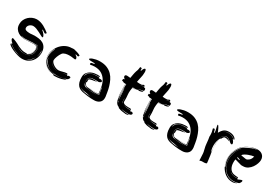

<svg xmlns="http://www.w3.org/2000/svg" viewBox="58 -1925 4431 3089"><g transform="rotate(30 2273.5 -381.0)"><path d="M133 -161Q149 -156 171.5 -143Q194 -130 222 -116Q250 -102 283.5 -91Q317 -80 355 -80H366Q372 -80 380 -82L391 -74Q430 -86 455 -119.5Q480 -153 480 -210Q480 -251 460.5 -266.5Q441 -282 389 -282Q357 -282 322.5 -277.5Q288 -273 250 -273Q233 -273 215 -274.5Q197 -276 178 -281V-275Q218 -265 257 -265Q295 -265 329.5 -269.5Q364 -274 396 -274Q423 -274 438.5 -268.5Q454 -263 462 -254Q470 -245 472.5 -232.5Q475 -220 475 -205Q475 -158 450 -125Q426 -94 393 -86Q430 -99 451 -131Q473 -165 473 -207Q473 -237 457.5 -253Q442 -269 404 -269Q373 -269 334 -265Q295 -261 251 -261Q224 -261 188.5 -268Q153 -275 121 -294Q89 -313 67 -346.5Q45 -380 45 -434Q45 -477 62.5 -513.5Q80 -550 109 -577.5Q138 -605 175.5 -621Q213 -637 253 -638Q291 -638 325.5 -627.5Q360 -617 391 -600.5Q422 -584 450 -564Q478 -544 502 -524L482 -504Q475 -504 461 -512.5Q447 -521 418 -542L412 -533Q448 -504 464.5 -479Q481 -454 481 -440Q479 -432 471 -432Q463 -432 439 -445Q415 -458 384.5 -474Q354 -490 320 -503Q286 -516 258 -516Q242 -516 226 -510Q210 -504 197 -493.5Q184 -483 175.5 -468Q167 -453 167 -435Q167 -406 194 -396Q221 -386 265 -386Q274 -386 284.5 -386.5Q295 -387 304 -389Q327 -389 334.5 -390.5Q342 -392 349 -392Q392 -392 435 -386Q478 -380 512 -360Q546 -340 567 -303Q588 -266 588 -204Q588 -161 573.5 -118.5Q559 -76 530 -42.5Q501 -9 458 11.5Q415 32 357 32Q322 32 274.5 18.5Q227 5 184.5 -13.5Q142 -32 112.5 -52Q83 -72 83 -86Q83 -90 88 -92Q149 -47 212 -18Q274 9 339 12Q307 10 275 1Q242 -9 209.5 -23.5Q177 -38 147.5 -56.5Q118 -75 91 -94L106 -107Q103 -108 95 -114Q87 -120 79.5 -129Q72 -138 66 -148Q60 -158 60 -167Q60 -177 64 -180Q68 -183 73 -183Q78 -183 94 -176Q110 -169 133 -161ZM354 -59Q319 -59 276.5 -73.5Q234 -88 196 -111Q227 -90 265 -73.5Q303 -57 353 -57Q420 -57 459.5 -98Q499 -139 499 -208V-218Q494 -250 477.5 -270.5Q461 -291 427 -293Q448 -289 461.5 -280Q475 -271 482.5 -258.5Q490 -246 493 -231Q496 -216 496 -200Q492 -134 454 -96.5Q416 -59 354 -59ZM481 -20Q506 -36 521 -59Q536 -82 547 -107Q526 -65 489.5 -33Q453 -1 403 7Q422 4 442.5 -1.5Q463 -7 481 -20ZM576 -208Q576 -219 572 -229Q569 -237 567 -246L568 -233Q569 -225 569 -211Q569 -184 563 -159Q557 -134 548 -110Q557 -132 565.5 -156.5Q574 -181 576 -208ZM567 -249Q567 -248 567 -246Q567 -248 567 -249ZM392 -85Q391 -85 390 -85Q391 -85 392 -85Z M1168 -53Q1124 -35 1077.5 -25Q1031 -15 983 -15Q939 -15 897 -25Q855 -35 820 -57Q785 -79 758.5 -114.5Q732 -150 718 -200Q721 -156 742 -124.5Q763 -93 794.5 -70.5Q826 -48 864 -34Q902 -20 937 -11Q942 -10 951 -10Q1010 -10 1058 -20Q1106 -30 1156 -41Q1140 -28 1117.5 -18.5Q1095 -9 1068.5 -2.5Q1042 4 1013 7.5Q984 11 955 11H944Q939 11 934 10L927 -3Q891 -7 852 -21Q813 -35 780.5 -60.5Q748 -86 726.5 -123Q705 -160 705 -209Q705 -250 716 -289Q727 -328 745 -365Q744 -364 742 -364Q739 -364 739 -368Q721 -332 708.5 -293.5Q696 -255 696 -210Q696 -162 718 -125Q740 -88 770.5 -62.5Q801 -37 833 -21Q862 -7 881 -1Q850 -10 818 -27Q784 -45 756.5 -72.5Q729 -100 711 -136.5Q693 -173 693 -217Q693 -280 716 -335Q739 -390 777 -430.5Q815 -471 864.5 -494.5Q914 -518 967 -518Q976 -520 989.5 -520.5Q1003 -521 1012 -521Q1044 -514 1076.5 -504Q1109 -494 1141 -476Q1137 -474 1135.5 -470.5Q1134 -467 1133 -462.5Q1132 -458 1129.5 -455Q1127 -452 1121 -452Q1116 -452 1106 -455Q1096 -458 1078 -464Q1075 -461 1075 -455Q1099 -443 1108 -427.5Q1117 -412 1117 -398Q1117 -391 1102 -386Q1089 -386 1061.5 -391Q1034 -396 1000 -396Q985 -396 967 -394.5Q949 -393 931 -388.5Q913 -384 897 -375.5Q881 -367 871 -353Q859 -337 849 -317Q839 -297 831 -276.5Q823 -256 818.5 -237Q814 -218 814 -203Q814 -189 827 -171.5Q840 -154 860.5 -138.5Q881 -123 907.5 -112Q934 -101 961 -101Q974 -101 992.5 -105Q1011 -109 1030.5 -114.5Q1050 -120 1069 -124Q1088 -128 1101 -128Q1113 -128 1116.5 -125.5Q1120 -123 1120 -116Q1097 -108 1072 -100Q1056 -95 1041 -90L1072 -98Q1096 -105 1120 -113Q1120 -108 1120.5 -104Q1121 -100 1126 -95L1136 -99Q1144 -102 1153 -107Q1173 -107 1180.5 -103Q1188 -99 1188 -91Q1188 -86 1186.5 -82.5Q1185 -79 1182.5 -75.5Q1180 -72 1176 -67Q1172 -62 1168 -53ZM805 -173Q813 -155 829 -138.5Q845 -122 865.5 -109.5Q886 -97 909 -89Q931 -81 953 -80Q933 -82 911 -90Q888 -98 867.5 -110.5Q847 -123 830.5 -139Q814 -155 805 -173ZM1035 -89Q1038 -90 1041 -90Q1038 -90 1035 -89ZM885 0Q883 0 881 -1Q883 0 885 0Z M1619 -262Q1592 -262 1578.5 -263Q1565 -264 1554 -264Q1524 -264 1501 -261Q1478 -258 1462 -249Q1446 -240 1438 -223Q1430 -206 1430 -178Q1430 -137 1439.5 -117.5Q1449 -98 1466.5 -89.5Q1484 -81 1509 -79Q1534 -77 1565 -70Q1583 -68 1601 -67.5Q1619 -67 1637 -67H1709Q1659 -70 1609.5 -70.5Q1560 -71 1520.5 -79Q1481 -87 1456.5 -107Q1432 -127 1432 -168Q1432 -201 1440.5 -218.5Q1449 -236 1463.5 -244.5Q1478 -253 1498 -254.5Q1518 -256 1541 -256Q1569 -256 1598 -253Q1575 -246 1551.5 -242.5Q1528 -239 1508 -235.5Q1488 -232 1473.5 -226.5Q1459 -221 1454 -211V-166L1446 -162Q1450 -137 1453.5 -124.5Q1457 -112 1473 -105.5Q1489 -99 1524.5 -95Q1560 -91 1628 -82H1700Q1719 -82 1722.5 -83.5Q1726 -85 1727 -85L1718 -139Q1716 -159 1713 -175Q1710 -191 1705 -209Q1704 -206 1699 -206Q1704 -189 1707.5 -170Q1711 -151 1713.5 -134Q1716 -117 1717.5 -105Q1719 -93 1721 -91L1715 -89Q1713 -88 1709 -88H1703Q1696 -88 1687 -89.5Q1678 -91 1664 -91H1631Q1592 -91 1559 -95Q1528 -99 1505 -105Q1528 -100 1561 -97Q1596 -93 1626 -93Q1639 -93 1653.5 -93.5Q1668 -94 1685 -94H1718Q1715 -97 1711 -97H1709Q1705 -166 1691 -229Q1677 -292 1646 -339.5Q1615 -387 1565 -415.5Q1515 -444 1440 -444Q1419 -444 1398 -441Q1377 -438 1355 -433Q1357 -435 1357 -437Q1357 -442 1353 -446.5Q1349 -451 1349 -456Q1349 -462 1361.5 -467.5Q1374 -473 1415 -478Q1413 -480 1412.5 -484Q1412 -488 1412 -490Q1358 -490 1328 -492.5Q1298 -495 1298 -507Q1298 -512 1310.5 -521Q1323 -530 1346 -538.5Q1369 -547 1401.5 -553.5Q1434 -560 1474 -560Q1551 -560 1606 -536.5Q1661 -513 1698.5 -474.5Q1736 -436 1759.5 -387Q1783 -338 1797.5 -288.5Q1812 -239 1819 -192.5Q1826 -146 1832 -112Q1832 -106 1832.5 -100Q1833 -94 1833 -86Q1833 -57 1822.5 -35.5Q1812 -14 1793.5 0.5Q1775 15 1750.5 22.5Q1726 30 1698 30Q1676 30 1641 29Q1606 28 1574 23Q1553 18 1528 15.5Q1503 13 1477 7Q1451 1 1426.5 -10Q1402 -21 1382.5 -43.5Q1363 -66 1351.5 -102Q1340 -138 1340 -193Q1340 -245 1364 -276.5Q1388 -308 1421.5 -325.5Q1455 -343 1490 -348.5Q1525 -354 1547 -354Q1575 -354 1584 -350Q1593 -346 1593 -342Q1593 -339 1592 -337Q1567 -337 1528 -335Q1489 -333 1452.5 -322Q1416 -311 1390 -288.5Q1364 -266 1364 -225Q1373 -262 1394.5 -283.5Q1416 -305 1444 -315.5Q1472 -326 1501.5 -328.5Q1531 -331 1555 -331H1589Q1585 -327 1585 -323Q1585 -319 1589 -316H1628Q1644 -313 1651 -305.5Q1658 -298 1658 -292Q1658 -283 1649 -276Q1640 -269 1619 -262ZM1451 -20Q1479 -9 1508.5 -3Q1538 3 1567 5Q1596 8 1621 8Q1601 6 1581 1Q1560 -4 1544 -8Q1527 -12 1510.5 -13.5Q1494 -15 1476.5 -18Q1459 -21 1441 -27.5Q1423 -34 1405 -47Q1424 -30 1451 -20ZM1461 -125Q1460 -126 1467 -119Q1473 -113 1483 -110Q1478 -112 1468 -115Q1457 -119 1457 -127ZM1486 -110Q1485 -110 1483 -110Q1484 -110 1486 -110Z M2320 -500Q2311 -500 2295.5 -497Q2280 -494 2264.5 -490Q2249 -486 2236.5 -482Q2224 -478 2221 -476Q2247 -480 2269 -485.5Q2291 -491 2317 -491Q2312 -482 2304 -477Q2296 -472 2286.5 -469.5Q2277 -467 2266 -465.5Q2255 -464 2243 -461L2236 -470Q2217 -463 2207 -461.5Q2197 -460 2186 -460Q2174 -460 2161.5 -460.5Q2149 -461 2134 -461Q2134 -456 2133 -453Q2156 -453 2172 -453.5Q2188 -454 2211 -457Q2189 -453 2172.5 -451Q2156 -449 2133 -449Q2129 -426 2126 -404Q2123 -382 2123 -361Q2123 -349 2124 -333Q2125 -317 2126.5 -300.5Q2128 -284 2129 -269.5Q2130 -255 2130 -248V-188Q2135 -168 2159 -158Q2183 -148 2228 -148H2260Q2277 -148 2283.5 -144.5Q2290 -141 2290 -135Q2290 -130 2282 -129.5Q2274 -129 2266 -129Q2237 -129 2205 -133Q2175 -137 2146 -142Q2175 -135 2207 -129Q2240 -124 2271 -124H2280Q2284 -124 2289 -125Q2289 -120 2289.5 -116Q2290 -112 2292 -107L2300 -109Q2303 -110 2307 -110.5Q2311 -111 2313 -113Q2345 -110 2345 -91Q2345 -80 2339 -73Q2333 -66 2324 -62Q2315 -58 2304 -56.5Q2293 -55 2283 -55Q2248 -55 2214.5 -59.5Q2181 -64 2149 -69Q2177 -59 2220 -53Q2263 -47 2307 -47Q2296 -40 2281 -36Q2266 -32 2250 -32L2178 -41Q2164 -43 2156.5 -45Q2149 -47 2142 -49.5Q2135 -52 2126.5 -55Q2118 -58 2103 -62V-73Q2077 -80 2061 -97Q2045 -114 2036 -134Q2027 -154 2024 -174.5Q2021 -195 2021 -211Q2021 -228 2021.5 -242.5Q2022 -257 2022 -272Q2022 -283 2021.5 -300Q2021 -317 2020 -336Q2019 -355 2018.5 -375Q2018 -395 2018 -413Q2018 -424 2018.5 -434Q2019 -444 2020 -452H2010Q2009 -445 2009 -436V-418Q2009 -389 2010 -360.5Q2011 -332 2011.5 -308Q2012 -284 2013 -266.5Q2014 -249 2014 -241V-201V-193Q2011 -220 2008 -270Q2005 -328 2005 -398V-416Q2005 -427 2005.5 -437Q2006 -447 2008 -452L1974 -454Q1963 -461 1952 -465Q1941 -469 1932 -469V-489Q1932 -495 1933.5 -499.5Q1935 -504 1943 -504Q1945 -504 1953 -502V-514Q1942 -520 1935 -530.5Q1928 -541 1928 -552Q1928 -578 1965 -578Q1979 -578 1994 -576Q2009 -574 2025 -573Q2029 -595 2032 -612.5Q2035 -630 2038 -646.5Q2041 -663 2045 -679.5Q2049 -696 2055 -714Q2064 -734 2069 -757.5Q2074 -781 2076 -804L2097 -803Q2102 -803 2105.5 -800Q2109 -797 2109 -786Q2109 -777 2106 -762L2118 -759Q2126 -786 2137.5 -803Q2149 -820 2160 -820Q2177 -820 2181 -777V-759Q2181 -733 2177.5 -710.5Q2174 -688 2169 -666Q2164 -644 2159 -621Q2154 -598 2150 -571Q2172 -568 2193 -568Q2203 -568 2213 -568.5Q2223 -569 2233 -569Q2243 -569 2254 -577Q2265 -585 2274 -585Q2282 -585 2286 -580Q2290 -575 2290 -569Q2272 -564 2254.5 -558.5Q2237 -553 2221 -548Q2237 -550 2255 -555.5Q2273 -561 2293 -566Q2293 -561 2293.5 -557Q2294 -553 2296 -548Q2298 -548 2301 -549Q2307 -551 2308 -551Q2318 -546 2321 -538.5Q2324 -531 2324 -522Q2324 -515 2322 -509.5Q2320 -504 2320 -500ZM2055 -131Q2041 -158 2040 -184Q2039 -210 2037 -233L2028 -385L2025 -367Q2025 -300 2029.5 -245.5Q2034 -191 2043 -161Q2043 -152 2042.5 -149Q2042 -146 2042 -144Q2042 -142 2044.5 -139Q2047 -136 2055 -131ZM2112 -185Q2110 -193 2110 -202V-251Q2109 -241 2108 -231.5Q2107 -222 2107 -212Q2107 -186 2110 -172Q2113 -160 2122 -152Q2117 -158 2115 -165Q2114 -173 2112 -185ZM2015 -186 2014 -193ZM2124 -151Q2123 -152 2122 -152Q2123 -152 2124 -151Z M2797 -500Q2788 -500 2772.5 -497Q2757 -494 2741.5 -490Q2726 -486 2713.5 -482Q2701 -478 2698 -476Q2724 -480 2746 -485.5Q2768 -491 2794 -491Q2789 -482 2781 -477Q2773 -472 2763.5 -469.5Q2754 -467 2743 -465.5Q2732 -464 2720 -461L2713 -470Q2694 -463 2684 -461.5Q2674 -460 2663 -460Q2651 -460 2638.5 -460.5Q2626 -461 2611 -461Q2611 -456 2610 -453Q2633 -453 2649 -453.5Q2665 -454 2688 -457Q2666 -453 2649.5 -451Q2633 -449 2610 -449Q2606 -426 2603 -404Q2600 -382 2600 -361Q2600 -349 2601 -333Q2602 -317 2603.5 -300.5Q2605 -284 2606 -269.5Q2607 -255 2607 -248V-188Q2612 -168 2636 -158Q2660 -148 2705 -148H2737Q2754 -148 2760.5 -144.5Q2767 -141 2767 -135Q2767 -130 2759 -129.5Q2751 -129 2743 -129Q2714 -129 2682 -133Q2652 -137 2623 -142Q2652 -135 2684 -129Q2717 -124 2748 -124H2757Q2761 -124 2766 -125Q2766 -120 2766.5 -116Q2767 -112 2769 -107L2777 -109Q2780 -110 2784 -110.5Q2788 -111 2790 -113Q2822 -110 2822 -91Q2822 -80 2816 -73Q2810 -66 2801 -62Q2792 -58 2781 -56.5Q2770 -55 2760 -55Q2725 -55 2691.5 -59.5Q2658 -64 2626 -69Q2654 -59 2697 -53Q2740 -47 2784 -47Q2773 -40 2758 -36Q2743 -32 2727 -32L2655 -41Q2641 -43 2633.5 -45Q2626 -47 2619 -49.5Q2612 -52 2603.5 -55Q2595 -58 2580 -62V-73Q2554 -80 2538 -97Q2522 -114 2513 -134Q2504 -154 2501 -174.5Q2498 -195 2498 -211Q2498 -228 2498.5 -242.5Q2499 -257 2499 -272Q2499 -283 2498.5 -300Q2498 -317 2497 -336Q2496 -355 2495.5 -375Q2495 -395 2495 -413Q2495 -424 2495.5 -434Q2496 -444 2497 -452H2487Q2486 -445 2486 -436V-418Q2486 -389 2487 -360.5Q2488 -332 2488.5 -308Q2489 -284 2490 -266.5Q2491 -249 2491 -241V-201V-193Q2488 -220 2485 -270Q2482 -328 2482 -398V-416Q2482 -427 2482.5 -437Q2483 -447 2485 -452L2451 -454Q2440 -461 2429 -465Q2418 -469 2409 -469V-489Q2409 -495 2410.5 -499.5Q2412 -504 2420 -504Q2422 -504 2430 -502V-514Q2419 -520 2412 -530.5Q2405 -541 2405 -552Q2405 -578 2442 -578Q2456 -578 2471 -576Q2486 -574 2502 -573Q2506 -595 2509 -612.5Q2512 -630 2515 -646.5Q2518 -663 2522 -679.5Q2526 -696 2532 -714Q2541 -734 2546 -757.5Q2551 -781 2553 -804L2574 -803Q2579 -803 2582.5 -800Q2586 -797 2586 -786Q2586 -777 2583 -762L2595 -759Q2603 -786 2614.5 -803Q2626 -820 2637 -820Q2654 -820 2658 -777V-759Q2658 -733 2654.5 -710.5Q2651 -688 2646 -666Q2641 -644 2636 -621Q2631 -598 2627 -571Q2649 -568 2670 -568Q2680 -568 2690 -568.5Q2700 -569 2710 -569Q2720 -569 2731 -577Q2742 -585 2751 -585Q2759 -585 2763 -580Q2767 -575 2767 -569Q2749 -564 2731.5 -558.5Q2714 -553 2698 -548Q2714 -550 2732 -555.5Q2750 -561 2770 -566Q2770 -561 2770.5 -557Q2771 -553 2773 -548Q2775 -548 2778 -549Q2784 -551 2785 -551Q2795 -546 2798 -538.5Q2801 -531 2801 -522Q2801 -515 2799 -509.5Q2797 -504 2797 -500ZM2532 -131Q2518 -158 2517 -184Q2516 -210 2514 -233L2505 -385L2502 -367Q2502 -300 2506.5 -245.5Q2511 -191 2520 -161Q2520 -152 2519.5 -149Q2519 -146 2519 -144Q2519 -142 2521.5 -139Q2524 -136 2532 -131ZM2589 -185Q2587 -193 2587 -202V-251Q2586 -241 2585 -231.5Q2584 -222 2584 -212Q2584 -186 2587 -172Q2590 -160 2599 -152Q2594 -158 2592 -165Q2591 -173 2589 -185ZM2492 -186 2491 -193ZM2601 -151Q2600 -152 2599 -152Q2600 -152 2601 -151Z M3253 -262Q3226 -262 3212.5 -263Q3199 -264 3188 -264Q3158 -264 3135 -261Q3112 -258 3096 -249Q3080 -240 3072 -223Q3064 -206 3064 -178Q3064 -137 3073.5 -117.5Q3083 -98 3100.5 -89.5Q3118 -81 3143 -79Q3168 -77 3199 -70Q3217 -68 3235 -67.5Q3253 -67 3271 -67H3343Q3293 -70 3243.5 -70.5Q3194 -71 3154.5 -79Q3115 -87 3090.5 -107Q3066 -127 3066 -168Q3066 -201 3074.5 -218.5Q3083 -236 3097.5 -244.5Q3112 -253 3132 -254.5Q3152 -256 3175 -256Q3203 -256 3232 -253Q3209 -246 3185.5 -242.5Q3162 -239 3142 -235.5Q3122 -232 3107.5 -226.5Q3093 -221 3088 -211V-166L3080 -162Q3084 -137 3087.5 -124.5Q3091 -112 3107 -105.5Q3123 -99 3158.5 -95Q3194 -91 3262 -82H3334Q3353 -82 3356.5 -83.5Q3360 -85 3361 -85L3352 -139Q3350 -159 3347 -175Q3344 -191 3339 -209Q3338 -206 3333 -206Q3338 -189 3341.5 -170Q3345 -151 3347.5 -134Q3350 -117 3351.5 -105Q3353 -93 3355 -91L3349 -89Q3347 -88 3343 -88H3337Q3330 -88 3321 -89.5Q3312 -91 3298 -91H3265Q3226 -91 3193 -95Q3162 -99 3139 -105Q3162 -100 3195 -97Q3230 -93 3260 -93Q3273 -93 3287.5 -93.5Q3302 -94 3319 -94H3352Q3349 -97 3345 -97H3343Q3339 -166 3325 -229Q3311 -292 3280 -339.5Q3249 -387 3199 -415.5Q3149 -444 3074 -444Q3053 -444 3032 -441Q3011 -438 2989 -433Q2991 -435 2991 -437Q2991 -442 2987 -446.5Q2983 -451 2983 -456Q2983 -462 2995.5 -467.5Q3008 -473 3049 -478Q3047 -480 3046.5 -484Q3046 -488 3046 -490Q2992 -490 2962 -492.5Q2932 -495 2932 -507Q2932 -512 2944.5 -521Q2957 -530 2980 -538.5Q3003 -547 3035.5 -553.5Q3068 -560 3108 -560Q3185 -560 3240 -536.5Q3295 -513 3332.5 -474.5Q3370 -436 3393.5 -387Q3417 -338 3431.5 -288.5Q3446 -239 3453 -192.5Q3460 -146 3466 -112Q3466 -106 3466.5 -100Q3467 -94 3467 -86Q3467 -57 3456.5 -35.5Q3446 -14 3427.5 0.5Q3409 15 3384.5 22.5Q3360 30 3332 30Q3310 30 3275 29Q3240 28 3208 23Q3187 18 3162 15.5Q3137 13 3111 7Q3085 1 3060.5 -10Q3036 -21 3016.5 -43.5Q2997 -66 2985.5 -102Q2974 -138 2974 -193Q2974 -245 2998 -276.5Q3022 -308 3055.5 -325.5Q3089 -343 3124 -348.5Q3159 -354 3181 -354Q3209 -354 3218 -350Q3227 -346 3227 -342Q3227 -339 3226 -337Q3201 -337 3162 -335Q3123 -333 3086.5 -322Q3050 -311 3024 -288.5Q2998 -266 2998 -225Q3007 -262 3028.5 -283.5Q3050 -305 3078 -315.5Q3106 -326 3135.5 -328.5Q3165 -331 3189 -331H3223Q3219 -327 3219 -323Q3219 -319 3223 -316H3262Q3278 -313 3285 -305.5Q3292 -298 3292 -292Q3292 -283 3283 -276Q3274 -269 3253 -262ZM3085 -20Q3113 -9 3142.5 -3Q3172 3 3201 5Q3230 8 3255 8Q3235 6 3215 1Q3194 -4 3178 -8Q3161 -12 3144.5 -13.5Q3128 -15 3110.5 -18Q3093 -21 3075 -27.5Q3057 -34 3039 -47Q3058 -30 3085 -20ZM3095 -125Q3094 -126 3101 -119Q3107 -113 3117 -110Q3112 -112 3102 -115Q3091 -119 3091 -127ZM3120 -110Q3119 -110 3117 -110Q3118 -110 3120 -110Z M3755 11Q3745 13 3733 13H3704Q3678 13 3667.5 19Q3657 25 3655 25L3651 7V-11L3646 -105Q3644 -132 3635 -163Q3626 -194 3621 -226Q3618 -247 3616 -266L3612 -305Q3610 -325 3607.5 -346Q3605 -367 3600 -391Q3600 -397 3600.5 -403Q3601 -409 3601 -415Q3601 -446 3596 -476Q3591 -506 3582 -535Q3589 -538 3595 -540.5Q3601 -543 3606 -543Q3611 -543 3617 -531.5Q3623 -520 3630 -484Q3632 -484 3636 -485.5Q3640 -487 3642 -487Q3641 -504 3637 -523.5Q3633 -543 3629 -561Q3625 -579 3621.5 -593.5Q3618 -608 3618 -617Q3618 -619 3618.5 -622Q3619 -625 3623 -625Q3628 -625 3636 -614Q3644 -603 3653 -586Q3662 -569 3670.5 -549.5Q3679 -530 3686 -513Q3713 -564 3747.5 -590.5Q3782 -617 3838 -617Q3879 -617 3905 -607.5Q3931 -598 3945.5 -586.5Q3960 -575 3965 -565L3971 -555Q3971 -549 3965 -547Q3939 -572 3906 -585Q3873 -598 3838 -598Q3804 -598 3787 -589Q3771 -581 3753 -569Q3772 -581 3788 -588Q3805 -595 3837 -595Q3872 -595 3904 -581.5Q3936 -568 3959 -547Q3954 -545 3950.5 -542.5Q3947 -540 3947 -535Q3952 -535 3958 -528.5Q3964 -522 3969 -513Q3974 -504 3977.5 -494.5Q3981 -485 3981 -479Q3981 -462 3968 -462Q3958 -462 3944 -469Q3941 -470 3931.5 -480Q3922 -490 3908 -500.5Q3894 -511 3876 -520Q3858 -529 3836 -529Q3818 -529 3804.5 -521.5Q3791 -514 3780 -501.5Q3769 -489 3760 -473L3747 -449Q3762 -476 3780 -498Q3800 -524 3830 -524Q3856 -524 3878 -512.5Q3900 -501 3914 -484Q3897 -491 3874 -498Q3851 -505 3830 -505Q3819 -505 3811 -500Q3803 -495 3797.5 -487.5Q3792 -480 3787.5 -471Q3783 -462 3778 -454L3765 -452Q3748 -423 3737.5 -384.5Q3727 -346 3727 -304Q3727 -279 3729.5 -259Q3732 -239 3737 -218L3749 -187L3747 -216Q3745 -250 3743 -276.5Q3741 -303 3741 -335Q3743 -364 3749 -390Q3754 -412 3764 -431Q3752 -407 3748 -376Q3743 -342 3743 -304Q3743 -274 3746 -247Q3749 -220 3753.5 -193Q3758 -166 3763 -137.5Q3768 -109 3771 -75L3774 -56L3780 1ZM3767 -436 3764 -431Z M4388 18Q4350 31 4330 32.5Q4310 34 4295 35Q4239 35 4194 14Q4149 -7 4117 -43Q4085 -79 4067.5 -127.5Q4050 -176 4050 -231Q4050 -263 4056 -297.5Q4062 -332 4074 -365.5Q4086 -399 4105 -428Q4123 -457 4148 -480Q4122 -459 4104 -430Q4085 -401 4072 -367.5Q4059 -334 4053 -298.5Q4047 -263 4047 -230Q4047 -188 4060.5 -140.5Q4074 -93 4104 -52.5Q4134 -12 4181.5 15Q4229 42 4297 42Q4329 42 4364 33Q4326 58 4279 58Q4241 58 4207.5 46.5Q4174 35 4145.5 14.5Q4117 -6 4094 -34Q4071 -62 4055 -94L4064 -102Q4047 -136 4039.5 -170Q4032 -204 4032 -239Q4032 -290 4046.5 -337Q4061 -384 4085 -426L4109 -459Q4115 -470 4126.5 -481Q4138 -492 4152 -502.5Q4166 -513 4181.5 -521.5Q4197 -530 4211 -537Q4247 -555 4283 -569.5Q4319 -584 4367 -591L4363 -594Q4271 -585 4207 -549.5Q4143 -514 4103 -463Q4063 -412 4045 -351.5Q4027 -291 4027 -233Q4027 -202 4032.5 -170.5Q4038 -139 4049 -108Q4024 -168 4024 -235Q4024 -301 4046 -366Q4068 -431 4115 -486Q4175 -541 4246 -570.5Q4317 -600 4383 -600Q4404 -600 4426 -593Q4448 -586 4466 -571.5Q4484 -557 4495.5 -534Q4507 -511 4507 -478Q4507 -451 4494 -412Q4481 -373 4455.5 -336.5Q4430 -300 4392 -274.5Q4354 -249 4304 -249H4271Q4234 -257 4203.5 -267.5Q4173 -278 4146 -284Q4142 -268 4141.5 -253.5Q4141 -239 4141 -225Q4141 -196 4147.5 -168.5Q4154 -141 4168 -118Q4182 -95 4203.5 -79.5Q4225 -64 4256 -60Q4275 -56 4289 -55.5Q4303 -55 4312.5 -54.5Q4322 -54 4326.5 -51.5Q4331 -49 4331 -42Q4321 -39 4310.5 -38Q4300 -37 4289 -37Q4254 -37 4226 -48.5Q4198 -60 4178 -75Q4201 -52 4233 -42.5Q4265 -33 4296 -33Q4313 -33 4331 -36Q4329 -30 4329 -29Q4329 -23 4334 -21Q4338 -22 4348 -26.5Q4358 -31 4368.5 -35.5Q4379 -40 4389 -43.5Q4399 -47 4403 -47Q4408 -47 4412 -45.5Q4416 -44 4416 -34Q4416 -24 4409 -10Q4402 4 4388 18ZM4250 -378 4272 -374Q4283 -372 4292 -372Q4302 -372 4315.5 -378.5Q4329 -385 4342.5 -397Q4356 -409 4366.5 -427Q4377 -445 4382 -468L4384 -474Q4370 -474 4342 -467Q4314 -460 4284 -448.5Q4254 -437 4228 -421.5Q4202 -406 4192 -388Q4207 -385 4221.5 -382.5Q4236 -380 4250 -378ZM4204 -304Q4206 -306 4206.5 -310Q4207 -314 4207 -316L4160 -333L4155 -319ZM4176 -77Q4169 -85 4162 -93Q4156 -100 4152 -107Q4161 -90 4176 -77Z"/></g></svg>

Font: Finger Paint
Style: Regular
Weight: 400
Designer: Ralph du Carrois
Foundry: Ralph du Carrois
Version: Version 1.002